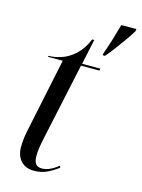

<svg xmlns="http://www.w3.org/2000/svg" viewBox="-117 -828 667 905"><g transform="rotate(15 217.0 -375.0)"><path d="M313 -609Q326 -645 338 -684Q350 -723 360 -760H434L432 -749Q418 -726 398.5 -698.5Q379 -671 359.5 -645Q340 -619 323 -600H312ZM140 10Q98 10 75 -15.5Q52 -41 52 -83Q52 -104 55 -127.5Q58 -151 67 -192L137 -526H65L66 -531Q95 -531 128.5 -542Q162 -553 193 -581Q224 -609 245 -659H255L229 -536H318L316 -526H226L147 -158Q138 -116 135.5 -96Q133 -76 133 -62Q133 -36 142 -23Q151 -10 173 -10Q192 -10 212.5 -19.5Q233 -29 252 -45L256 -36Q231 -17 203 -3.5Q175 10 140 10Z"/></g></svg>

Font: Noto Serif Display ExtraCondensed
Style: Italic
Weight: 400
Width: 2
Italic angle: -12°
Designer: Monotype Design Team
Foundry: Monotype Imaging Inc.
Version: Version 2.009